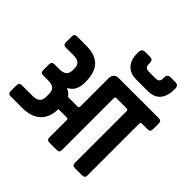

<svg xmlns="http://www.w3.org/2000/svg" viewBox="-332 -1066 1264 1264"><g transform="rotate(45 300.0 -434.0)"><path d="M321 -623H696Q720 -623 720 -600V-543Q720 -519 696 -519H642Q630 -519 630 -505V-23Q630 0 606 0H537Q513 0 513 -23V-505Q513 -519 501 -519H405Q393 -519 393 -505V-23Q393 0 369 0H300Q276 0 276 -23V-184Q276 -198 264 -198H186Q185 -119 140 -77Q95 -35 12 -35H-96Q-120 -35 -120 -59V-116Q-120 -139 -96 -139H3Q39 -139 55.5 -153.5Q72 -168 72 -201V-223Q72 -256 56 -270Q40 -284 3 -284H-42Q-66 -284 -66 -308V-363Q-66 -388 -43 -388H3Q39 -388 55.5 -402.5Q72 -417 72 -450V-458Q72 -491 56 -505Q40 -519 3 -519H-66Q-90 -519 -90 -543V-600Q-90 -623 -66 -623H19Q105 -623 145.5 -580.5Q186 -538 186 -453V-444Q186 -366 130 -338V-334Q159 -324 173 -299H264Q276 -299 276 -313V-577Q276 -597 288 -610Q300 -623 321 -623ZM518 -698H411Q354 -698 323.5 -731.5Q293 -765 293 -826V-834Q293 -868 322 -868H371Q397 -868 397 -837V-827Q397 -793 433 -793H496Q531 -793 531 -827V-837Q531 -868 560 -868H606Q635 -868 635 -834V-831Q635 -767 605.5 -732.5Q576 -698 518 -698Z"/></g></svg>

Font: RajdhaniMono
Style: Bold
Weight: 700
Monospace: yes
Designer: Satya Rajpurohit, Jyotish Sonowal
Foundry: Indian Type Foundry
Version: Version 1.201;PS 1.0;hotconv 1.0.78;makeotf.lib2.5.61930; tt